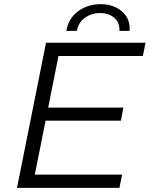

<svg xmlns="http://www.w3.org/2000/svg" viewBox="-20 -906 722 926"><path d="M205 -387H575L563 -324H193ZM148 -64H569L556 0H62L202 -700H682L669 -636H262ZM300 -757Q310 -817 356.5 -851.5Q403 -886 466 -886Q507 -886 539.5 -870Q572 -854 590 -825.5Q608 -797 605 -757H556Q558 -796 532 -819.5Q506 -843 462 -843Q420 -843 388.5 -819.5Q357 -796 351 -757Z"/></svg>

Font: MOST Montserrat
Style: Italic
Weight: 400
Italic angle: -11.3°
Designer: Julieta Ulanovsky
Foundry: Julieta Ulanovsky
Version: Version 8.000;March 11, 2024;FontCreator 15.0.0.2926 64-bit